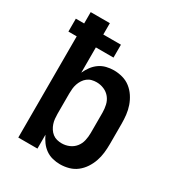

<svg xmlns="http://www.w3.org/2000/svg" viewBox="-178 -854 907 981"><g transform="rotate(30 275.0 -364.0)"><path d="M322 12Q300 12 278 6.5Q256 1 237.5 -12Q219 -25 205.5 -43.5Q192 -62 183 -82V0H70V-597H21V-673H70V-740H183V-673H287V-597H183V-448Q192 -468 205.5 -486.5Q219 -505 237.5 -518Q256 -531 278 -536.5Q300 -542 322 -542Q348 -542 373.5 -535Q399 -528 419.5 -512Q440 -496 454.5 -474Q469 -452 477.5 -427.5Q486 -403 489 -377Q492 -351 492 -325V-205Q492 -179 489 -153Q486 -127 477.5 -102.5Q469 -78 454.5 -56Q440 -34 419.5 -18Q399 -2 373.5 5Q348 12 322 12ZM276 -85Q299 -85 320 -94Q341 -103 355 -120.5Q369 -138 374 -160.5Q379 -183 379 -205V-325Q379 -347 374 -369.5Q369 -392 355 -409.5Q341 -427 320 -436Q299 -445 276 -445Q262 -445 248 -441.5Q234 -438 222.5 -429Q211 -420 203 -407.5Q195 -395 190.5 -381.5Q186 -368 184.5 -353.5Q183 -339 183 -325V-205Q183 -191 184.5 -176.5Q186 -162 190.5 -148.5Q195 -135 203 -122.5Q211 -110 222.5 -101Q234 -92 248 -88.5Q262 -85 276 -85Z"/></g></svg>

Font: Lode
Style: Bold
Weight: 700
Monospace: yes
Designer: Belleve Invis
Foundry: Belleve Invis
Version: Version 29.2.0; ttfautohint (v1.8.3)